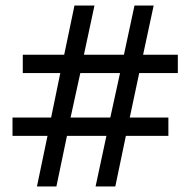

<svg xmlns="http://www.w3.org/2000/svg" viewBox="-20 -671 686 691"><path d="M113 0 151 -182H25V-248H164L197 -408H62V-474H211L248 -651H320L282 -474H426L464 -651H533L495 -474H620V-408H481L447 -248H586V-182H433L395 0H324L363 -182H221L183 0ZM234 -248H377L412 -408H269Z"/></svg>

Font: telugu115
Style: Regular
Weight: 400
Designer: Jelle Bosma - Monotype Design Team
Foundry: Monotype Imaging Inc.
Version: Version 2.003